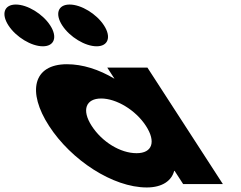

<svg xmlns="http://www.w3.org/2000/svg" viewBox="-359 -811 1062 846"><path d="M-289.3 -791C-340.3 -791 -354.8 -750 -321.8 -699C-288.7 -648 -221.2 -607 -170.2 -607C-119.2 -607 -104.7 -648 -137.8 -699C-170.8 -750 -238.3 -791 -289.3 -791ZM-52.3 -791C-103.3 -791 -117.8 -750 -84.8 -699C-51.7 -648 15.8 -607 66.8 -607C117.8 -607 132.3 -648 99.2 -699C66.2 -750 -1.3 -791 -52.3 -791ZM-142.8 -256C-240 -406 -214 -528 -64 -528C5 -528 76.9 -505 145.5 -464L113.7 -513H290.7L623 0H448L410.4 -58H408.4C397.6 -16 357.7 15 287.7 15C137.7 15 -45.7 -106 -142.8 -256ZM45.2 -256C90.5 -186 170.9 -136 242.9 -136C311.9 -136 329.5 -186 284.2 -256C238.2 -327 152.8 -377 86.8 -377C19.8 -377 -0.8 -327 45.2 -256Z"/></svg>

Font: Hussar
Style: BdOpOblSeven
Weight: 700
Foundry: Cannot Into Space Fonts
Version: Version 2.00